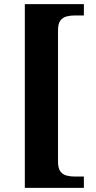

<svg xmlns="http://www.w3.org/2000/svg" viewBox="-20 -780 462 928"><path d="M100 128V-760H385.4V-705.4H342.4Q320 -705.4 301.2 -700.4Q282.4 -695.4 271.4 -680.2Q260.4 -665 260.4 -633.4V1.4Q260.4 32.4 271.4 47.9Q282.4 63.4 301.2 68.4Q320 73.4 342.4 73.4H385.4V128Z"/></svg>

Font: Noto Serif Hentaigana ExtraLight
Style: Regular
Weight: 200
Designer: Kazuhiro Yamada
Foundry: nipponia
Version: Version 1.000